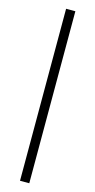

<svg xmlns="http://www.w3.org/2000/svg" viewBox="-144 -773 509 1025"><g transform="rotate(15 110.5 -260.5)"><path d="M85 214.8V-735.8H136.2V214.8Z"/></g></svg>

Font: Charis SIL Phon
Style: Regular
Weight: 400
Foundry: SIL International
Version: Version 5.000